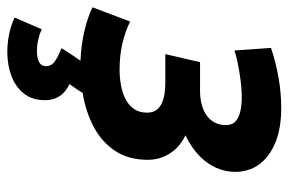

<svg xmlns="http://www.w3.org/2000/svg" viewBox="-168 -424 789 525"><g transform="rotate(90 226.5 -161.5)"><path d="M106 213Q82 213 57.5 208Q33 203 12 193L44 119Q57 125 72.5 128.5Q88 132 103 132Q123 132 134 126Q145 120 145 107Q145 95 135.5 86Q126 77 96 65Q102 54 111.5 40Q121 26 130 13Q86 11 48 2Q10 -7 -16 -20L23 -123Q43 -112 77.5 -103Q112 -94 154 -94Q177 -94 198 -98Q219 -102 235.5 -110.5Q252 -119 262 -133.5Q272 -148 272 -169Q272 -185 265 -194.5Q258 -204 246 -209.5Q234 -215 219.5 -217Q205 -219 190 -219H112L134 -314H213Q234 -314 251.5 -319Q269 -324 281 -333Q293 -342 299.5 -355Q306 -368 306 -384Q306 -402 296 -411Q286 -420 269 -424Q252 -428 231 -428Q207 -428 181 -424.5Q155 -421 134 -416.5Q113 -412 102 -408L95 -508Q133 -521 175.5 -528.5Q218 -536 259 -536Q316 -536 355 -519.5Q394 -503 414 -475Q434 -447 434 -410Q434 -384 423 -358.5Q412 -333 389.5 -311.5Q367 -290 334 -274Q366 -259 383.5 -231.5Q401 -204 401 -171Q401 -118 376 -81Q351 -44 309.5 -22.5Q268 -1 218 7Q213 16 206.5 25Q200 34 194 43Q217 54 227.5 71Q238 88 238 109Q238 145 219.5 168Q201 191 171 202Q141 213 106 213Z"/></g></svg>

Font: Ubuntu Sans
Style: Bold Italic
Weight: 700
Italic angle: -13.5°
Designer: Dalton Maag Ltd
Foundry: Dalton Maag Ltd
Version: Version 1.006